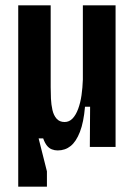

<svg xmlns="http://www.w3.org/2000/svg" viewBox="-20 -548 504 716"><path d="M48 148V-528H169V-223Q169 -202 170 -180Q171 -158 175.5 -138Q180 -118 191 -105.5Q202 -93 221 -93Q238 -93 250.5 -106Q263 -119 271.5 -142Q280 -165 284 -193Q288 -221 289 -251V-528H411V-213V0H315L316 -150H297Q292 -92 278 -56Q264 -20 243.5 -3.5Q223 13 195 13Q184 13 173.5 9Q163 5 155 -5Q147 -15 141 -32H124L155 91V148Z"/></svg>

Font: Bricolage Grotesque Condensed SemiBold
Style: Regular
Weight: 600
Width: 3
Designer: Mathieu Triay
Foundry: Atelier Triay
Version: Version 1.000;gftools[0.9.30]